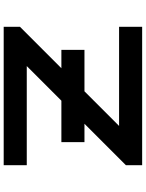

<svg xmlns="http://www.w3.org/2000/svg" viewBox="105 -895 790 1040"><g transform="rotate(90 500.0 -375.0)"><path d="M349.6 -312.5H250V-437.5H474.6L662.1 -625H125V-750H875V-662.1L650.4 -437.5H750V-312.5H525.4L337.9 -125H875V0H125V-87.9Z"/></g></svg>

Font: Xanmono
Style: Regular
Weight: 400
Designer: GGBotNet
Foundry: GGBotNet
Version: 1.00